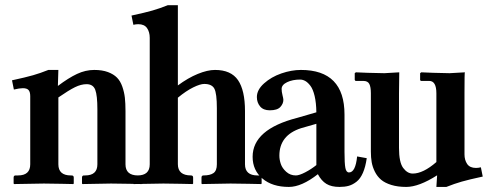

<svg xmlns="http://www.w3.org/2000/svg" viewBox="-20 -718 1906 750"><path d="M208 -444.8 206.1 -382.3Q247.6 -413.6 280.8 -429.2Q314 -444.8 348.1 -444.8Q379.4 -444.8 401.6 -436.5Q423.8 -428.2 437 -414.8Q450.2 -401.4 457.8 -379.6Q465.3 -357.9 467.8 -336.2Q470.2 -314.5 470.2 -284.2V-76.2Q470.2 -32.7 519 -32.7H526.9Q535.2 -32.7 535.2 -24.4V-1L533.2 1L485.4 0Q438 -1 413.6 -1L302.2 1L300.3 -1V-24.4Q300.3 -32.7 308.1 -32.7H312.5Q360.4 -32.7 360.4 -76.2V-291Q360.4 -345.2 352.1 -367.2Q343.8 -389.2 318.4 -389.2Q296.9 -389.2 272.9 -377.4Q249 -365.7 208 -337.4V-76.2Q208 -32.7 256.8 -32.7H259.8Q268.1 -32.7 268.1 -24.4V-1L266.1 1L220.7 0Q175.8 -1 151.4 -1L35.2 1L33.2 -1V-24.4Q33.2 -32.7 41 -32.7H50.3Q98.1 -32.7 98.1 -76.2V-342.3Q98.1 -358.4 91.8 -366Q85.4 -373.5 69.3 -373.5Q56.2 -373.5 34.2 -368.2L26.9 -404.3Q81.1 -416 109.1 -424.1Q137.2 -432.1 168.9 -444.8Z M674.8 -76.7Q674.8 -32.7 726.1 -32.7Q734.4 -32.7 734.4 -24.4V-1L732.4 1L687.5 0Q642.6 -1 618.2 -1L502 1L500 -1V-24.4Q500 -32.7 507.8 -32.7H517.1Q564.9 -32.7 564.9 -76.2V-570.3Q564.9 -592.8 554.4 -608.2Q543.9 -623.5 520 -623.5Q511.2 -623.5 501 -621.1L493.7 -657.2Q547.9 -668.9 575.9 -677Q604 -685.1 635.7 -697.8H674.8V-384.3Q714.4 -413.6 752.4 -429.2Q790.5 -444.8 819.8 -444.8Q882.3 -444.8 909.7 -405Q937 -365.2 937 -284.2V-76.2Q937 -32.7 985.8 -32.7H993.7Q1002 -32.7 1002 -24.4V-1L1000 1L952.1 0Q904.8 -1 880.4 -1L769 1L767.1 -1V-24.4Q767.1 -32.7 774.9 -32.7Q800.8 -32.7 814 -42Q827.1 -51.3 827.1 -76.2V-295.4Q827.1 -353 817.4 -371.6Q807.6 -390.1 777.8 -390.1Q762.2 -390.1 734.9 -376.7Q707.5 -363.3 674.8 -336.4Z M1306.2 12.2Q1274.4 12.2 1254.9 0.2Q1235.4 -11.7 1221.7 -37.6Q1158.2 12.2 1108.4 12.2Q1043.9 12.2 1005.4 -20.3Q966.8 -52.7 966.8 -105.5Q966.8 -212.9 1141.6 -257.8L1215.8 -279.3Q1215.3 -316.4 1209 -343Q1202.6 -369.6 1192.6 -382.8Q1182.6 -396 1172.6 -401.6Q1162.6 -407.2 1152.3 -407.2Q1123 -407.2 1101.6 -397Q1080.1 -386.7 1080.1 -370.6Q1080.1 -359.4 1083.5 -346.2Q1086.9 -333 1086.9 -328.1Q1086.9 -313 1075 -300Q1063 -287.1 1033.7 -287.1Q1008.8 -287.1 996.1 -302.2Q983.4 -317.4 983.4 -338.9Q983.4 -367.2 1011.5 -392.3Q1039.6 -417.5 1079.1 -431.2Q1118.7 -444.8 1155.3 -444.8Q1325.7 -444.8 1325.7 -270.5V-125Q1325.7 -79.6 1329.1 -62Q1332.5 -44.4 1343.3 -44.4Q1368.7 -44.4 1375 -106.9L1412.6 -100.1Q1407.7 -65.9 1397.7 -43Q1387.7 -20 1372.8 -8.3Q1357.9 3.4 1342.3 7.8Q1326.7 12.2 1306.2 12.2ZM1215.8 -73.2V-234.4L1156.2 -217.3Q1071.3 -189.9 1071.3 -109.9Q1071.3 -94.2 1076.9 -77.6Q1082.5 -61 1098.1 -46.9Q1113.8 -32.7 1135.7 -32.7Q1148.9 -32.7 1172.4 -44.9Q1195.8 -57.1 1215.8 -73.2Z M1794.4 -115.2Q1794.4 -92.8 1804.9 -77.4Q1815.4 -62 1839.4 -62Q1848.1 -62 1858.4 -64.5L1865.7 -28.3Q1811.5 -16.6 1783.4 -8.5Q1755.4 -0.5 1723.6 12.2H1684.6L1687.5 -33.2Q1616.2 12.2 1566.9 12.2Q1533.7 12.2 1508.5 4.4Q1483.4 -3.4 1468.5 -16.1Q1453.6 -28.8 1444.3 -47.4Q1435.1 -65.9 1431.9 -84.5Q1428.7 -103 1428.7 -126V-354Q1428.7 -378.4 1422.6 -390.1Q1416.5 -401.9 1399.4 -401.9H1368.7L1365.7 -405.8V-432.1L1370.1 -435.5L1415.5 -433.6Q1461.4 -432.1 1481.4 -432.1L1539.6 -435.5L1538.6 -353.5V-140.1Q1538.6 -84 1554.9 -62Q1571.3 -40 1592.3 -40Q1632.8 -40 1684.6 -85V-353.5Q1684.6 -401.9 1656.7 -401.9H1625L1621.1 -404.3V-432.1L1625.5 -435.5L1672.4 -433.6Q1719.2 -432.1 1736.3 -432.1L1795.9 -435.5Q1794.4 -435.5 1794.4 -354.5Z"/></svg>

Font: LL2
Style: Bold
Weight: 700
Designer: Philipp H. Poll
Foundry: Philipp H. Poll
Version: Version 2.7.x